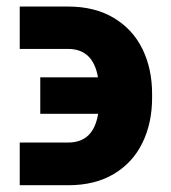

<svg xmlns="http://www.w3.org/2000/svg" viewBox="-20 -544 513 575"><path d="M273.9 -203.1H100.6V-312.5H273.4Q258.8 -397.5 183.6 -397.5H39.1V-524.4H183.6Q264.2 -524.4 321 -490.2Q377.9 -456.1 406.7 -397Q435.5 -337.9 435.5 -262.7V-251Q435.5 -175.8 406.7 -116.5Q377.9 -57.1 321.3 -23.2Q264.6 10.7 184.6 10.7H39.1V-117.2H184.6Q259.8 -117.2 273.9 -203.1Z"/></svg>

Font: Pretendard GOV ExtraBold
Style: Regular
Weight: 800
Designer: Base glyphs from Inter by Rasmus Andersson; Hangeul glyphs from Noto Sans CJK(Source Han Sans) by Jang Soo-young and Kan
Foundry: Kil Hyung-jin
Version: Version 1.309